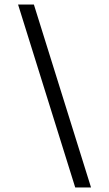

<svg xmlns="http://www.w3.org/2000/svg" viewBox="-20 -770 483 850"><path d="M60 -750H130L383 60H313Z"/></svg>

Font: Instrument Sans
Style: Regular
Weight: 400
Designer: Rodrigo Fuenzalida
Foundry: fragTYPE
Version: Version 1.000;gftools[0.9.28]